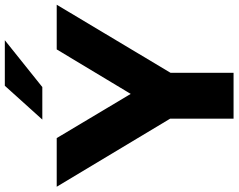

<svg xmlns="http://www.w3.org/2000/svg" viewBox="-130 -832 945 760"><g transform="rotate(-90 342.0 -452.5)"><path d="M251.7 -291.4 293.2 -182 -17.7 -700H174.9L405 -314.6H294.2L525.9 -700H702.8L393 -182L433.4 -291.4V0H251.7ZM382 -905.4H562.3L376.9 -757H248.2Z"/></g></svg>

Font: iiserrat Thin
Style: Regular
Weight: 100
Designer: Akira Ohta
Foundry: Akira Ohta
Version: Version 1.200;Glyphs 3.3.1 (3343)